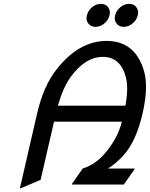

<svg xmlns="http://www.w3.org/2000/svg" viewBox="-20 -960 780 999"><path d="M579.1 -879.9Q585 -904.8 606 -922.4Q627 -939.9 651.9 -939.9Q676.8 -939.9 689.5 -922.4Q698.7 -909.7 698.7 -894.5Q698.7 -888.7 696.8 -879.9Q689.5 -854 669.9 -837.9Q648.4 -820.3 623.5 -820.3Q599.1 -820.3 585.9 -838.4Q577.1 -850.1 577.1 -864.3Q577.1 -871.1 579.1 -879.9ZM432.1 -879.9Q438 -904.8 459 -922.4Q480 -939.9 504.9 -939.9Q529.8 -939.9 542.5 -922.4Q551.8 -909.7 551.8 -894.5Q551.8 -888.7 549.8 -879.9Q542.5 -854 522.9 -837.9Q501.5 -820.3 476.6 -820.3Q452.1 -820.3 439 -838.4Q430.2 -850.1 430.2 -864.3Q430.2 -871.1 432.1 -879.9ZM83.5 19.5 172.9 -368.7Q205.6 -510.7 272.5 -596.7Q389.6 -747.1 534.7 -747.1Q680.2 -747.1 727.5 -596.7Q739.7 -558.1 739.7 -507.8Q739.7 -446.3 721.7 -368.7Q688 -223.6 623 -152.3Q582.5 -107.9 541.5 -83H680.2L679.2 -78.1L624.5 0H354.5L355.5 -4.9L410.2 -83Q481.9 -105.5 536.6 -174.8Q595.7 -249.5 613.8 -327.1H261.2L191.4 -24.4L88.4 19.5ZM281.2 -410.2H632.8Q641.6 -460 641.6 -498.5Q641.6 -532.7 634.8 -558.6Q606.9 -664.1 515.6 -664.1Q423.8 -664.1 347.7 -559.6Q308.1 -504.4 281.2 -410.2Z"/></svg>

Font: Nova Script
Style: Regular
Weight: 400
Italic angle: -13°
Version: Version 2.001